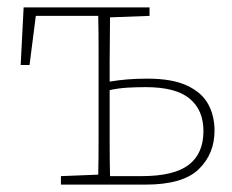

<svg xmlns="http://www.w3.org/2000/svg" viewBox="-20 -500 628 520"><path d="M277 -213Q277 -170 277 -117Q277 -64 278 -23H364Q451 -23 491 -53.5Q531 -84 531 -145Q531 -202 493.5 -233Q456 -264 375 -264Q348 -264 324 -262.5Q300 -261 277 -256ZM36 -324 44 -480H385V-457L278 -453Q278 -426 277.5 -393.5Q277 -361 277 -331Q277 -301 277 -279Q301 -283 325.5 -285Q350 -287 379 -287Q446 -287 486 -268.5Q526 -250 543.5 -218.5Q561 -187 561 -146Q561 -83 518 -41.5Q475 0 374 0H145V-23L246 -27Q247 -68 247 -120Q247 -172 247 -213V-267Q247 -310 247 -363Q247 -416 246 -457H77L60 -324Z"/></svg>

Font: Source Serif 4 SmText ExtraLight
Style: Regular
Weight: 200
Designer: Frank Grießhammer
Foundry: Adobe
Version: Version 4.005;hotconv 1.1.0;makeotfexe 2.6.0